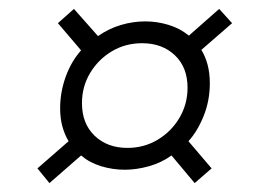

<svg xmlns="http://www.w3.org/2000/svg" viewBox="-20 -487 606 431"><path d="M91 -76 64 -109 134 -170Q125 -185 120 -203.2Q115 -221.5 115 -244Q115 -279.5 127.2 -314Q139.5 -348.5 162 -374L110 -435L146 -467L200 -406Q223.5 -422.5 251 -430.8Q278.5 -439 306 -439Q332.5 -439 358.2 -431.2Q384 -423.5 404 -407L472 -467L501 -435L432 -375Q440.5 -361.5 445.8 -342.5Q451 -323.5 451 -300Q451 -261 437.2 -226.8Q423.5 -192.5 403 -170L455 -109L417 -76L365 -138Q342 -121.5 314.2 -113.8Q286.5 -106 260 -106Q233 -106 207.2 -113.8Q181.5 -121.5 162 -138ZM266 -155Q303.5 -155 334.2 -173.5Q365 -192 383 -222.8Q401 -253.5 401 -290Q401 -336 372.5 -363Q344 -390 299 -390Q261.5 -390 231 -371.8Q200.5 -353.5 182.2 -323Q164 -292.5 164 -255.5Q164 -209.5 192.5 -182.2Q221 -155 266 -155Z"/></svg>

Font: Mohave Light
Style: Italic
Weight: 300
Italic angle: -8°
Designer: Gumpita Rahayu
Foundry: Tokotype
Version: Version 2.003